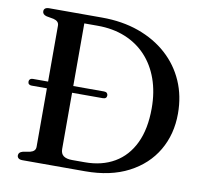

<svg xmlns="http://www.w3.org/2000/svg" viewBox="-78 -786 936 871"><g transform="rotate(10 390.0 -350.0)"><path d="M45 -356Q45 -363 49.8 -367.2Q54.5 -371.5 62.5 -371.5H390Q399 -371.5 403.5 -367.2Q408 -363 408 -356Q408 -348.5 403.5 -344.5Q399 -340.5 390 -340.5H62Q54 -340.5 49.5 -344.5Q45 -348.5 45 -356ZM55.5 -18Q55.5 -33 74.5 -38L107.5 -44Q119.5 -47 126 -53.5Q132.5 -60 132.5 -71V-629Q132.5 -640 126 -646.5Q119.5 -653 107.5 -656L74.5 -662Q55.5 -667 55.5 -682Q55.5 -690.5 61.5 -695.2Q67.5 -700 80 -700H323Q416.5 -700 492.8 -672.8Q569 -645.5 624 -596Q679 -546.5 708.5 -479Q738 -411.5 738 -330.5Q738 -235 694.2 -160.5Q650.5 -86 567.8 -43Q485 0 368 0H80Q67.5 0 61.5 -5Q55.5 -10 55.5 -18ZM360 -40Q439 -40 496.5 -73.8Q554 -107.5 585.2 -172.8Q616.5 -238 616.5 -333.5Q616.5 -408 595 -468.2Q573.5 -528.5 533.5 -571.2Q493.5 -614 437 -637Q380.5 -660 310 -660H248.5V-81.5Q248.5 -60 261.8 -50Q275 -40 302 -40Z"/></g></svg>

Font: Fraunces
Style: Regular
Weight: 400
Version: Version 1.000;[b76b70a41]